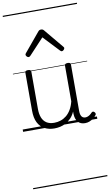

<svg xmlns="http://www.w3.org/2000/svg" viewBox="-149 -1078 945 1646"><g transform="rotate(-10 323.0 -255.0)"><path d="M270 18Q222 18 185 -1.5Q148 -21 127.5 -61.5Q107 -102 107 -166V-496Q107 -505 113 -509.5Q119 -514 132 -514Q146 -514 152.5 -509.5Q159 -505 159 -496V-171Q159 -127 171.5 -95.5Q184 -64 210 -47Q236 -30 277 -30Q306 -30 333 -39Q360 -48 383 -66.5Q406 -85 424 -115Q442 -145 452 -186V-496Q452 -506 458.5 -510.5Q465 -515 479 -515Q492 -515 498 -510.5Q504 -506 504 -496V-93Q504 -73 508.5 -58.5Q513 -44 523 -36.5Q533 -29 547 -29Q557 -29 567 -32.5Q577 -36 587 -43Q597 -50 607 -61Q613 -67 620 -66.5Q627 -66 633 -59Q638 -54 639.5 -47Q641 -40 636 -34Q625 -19 609 -7Q593 5 575 12Q557 19 537 19Q517 19 502 13Q487 7 476 -5Q465 -17 459 -35Q453 -53 452 -76V-97Q437 -63 415.5 -41Q394 -19 370 -6Q346 7 320.5 12.5Q295 18 270 18ZM158 -623Q150 -623 142.5 -631Q135 -639 135 -647Q135 -649 136 -652Q137 -655 140 -659L278 -825Q283 -831 288.5 -834Q294 -837 303 -837Q312 -837 317.5 -834Q323 -831 328 -825L466 -659Q470 -655 471 -652Q472 -649 472 -647Q472 -639 464 -631Q456 -623 448 -623Q443 -623 439.5 -625.5Q436 -628 432 -632L303 -769L175 -632Q171 -628 167 -625.5Q163 -623 158 -623ZM0 490H646V500H0ZM0 -20H646V0H0ZM0 -505H646V-500H0ZM0 -1010H646V-1000H0Z"/></g></svg>

Font: Playwrite ES Deco Guides
Style: Regular
Weight: 400
Designer: Veronika Burian, José Scaglione
Foundry: TypeTogether
Version: Version 1.003